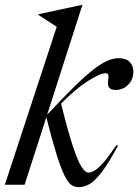

<svg xmlns="http://www.w3.org/2000/svg" viewBox="-29 -762 570 792"><path d="M311 -742 165.5 -289Q232 -360 278.8 -405.8Q325.5 -451.5 358.5 -476.8Q391.5 -502 415.5 -512Q439.5 -522 459.5 -522Q491.5 -522 506.2 -506.2Q521 -490.5 521 -467Q521 -433 499.2 -412Q477.5 -391 449.5 -391Q428 -391 421 -401Q414 -411 417 -429.5Q420 -448 417.5 -454Q415 -460 407.5 -460Q384 -460 332.8 -427.2Q281.5 -394.5 223 -334.5Q251.5 -219 272 -157.5Q292.5 -96 307.8 -73Q323 -50 336 -50Q347.5 -50 362.5 -59.2Q377.5 -68.5 399 -93Q420.5 -117.5 451.5 -164L457.5 -160.5Q419.5 -90.5 391.8 -53.5Q364 -16.5 341.2 -3.2Q318.5 10 295.5 10Q279.5 10 266 1.2Q252.5 -7.5 238 -36Q223.5 -64.5 205.2 -122.2Q187 -180 162 -278L72.5 0H-9L205 -651.5L129.5 -700.5L130 -703.5L309.5 -742Z"/></svg>

Font: Newsreader Display
Style: Italic
Weight: 400
Italic angle: -17°
Designer: Hugues Gentile
Foundry: Production Type
Version: Version 1.001